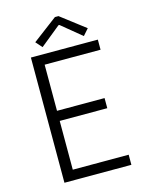

<svg xmlns="http://www.w3.org/2000/svg" viewBox="-132 -984 825 1066"><g transform="rotate(-15 281.0 -451.0)"><path d="M103 -719.7H487.8V-661.6H166.5V-396.5H439.9V-338.4H166.5V-58.1H487.8V0H103ZM148.4 -795.4 290 -902.3H310.5L450.2 -795.4L418 -758.8L302.7 -853.5H297.4L180.7 -758.8Z"/></g></svg>

Font: Reddit Mono Light
Style: Regular
Weight: 300
Monospace: yes
Designer: Stephen Hutchings
Foundry: Reddit
Version: Version 1.011